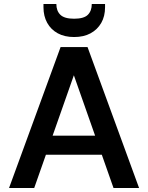

<svg xmlns="http://www.w3.org/2000/svg" viewBox="-20 -934 735 954"><path d="M25 0 281 -700H415L671 0H544L347 -560L150 0ZM139 -165 171 -260H516L548 -165ZM348 -750Q301 -750 267 -768.5Q233 -787 214.5 -820.5Q196 -854 196 -898V-914H260Q260 -880 280 -860.5Q300 -841 348 -841Q397 -841 416.5 -860.5Q436 -880 436 -914H502V-898Q502 -853 483 -820Q464 -787 430 -768.5Q396 -750 348 -750Z"/></svg>

Font: DM Sans 18pt SemiBold
Style: Regular
Weight: 600
Designer: Colophon Foundry, Jonny Pinhorn
Foundry: Colophon Foundry
Version: Version 4.004;gftools[0.9.30]